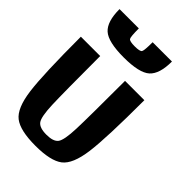

<svg xmlns="http://www.w3.org/2000/svg" viewBox="-347 -1394 1537 1537"><g transform="rotate(45 422.0 -625.0)"><path d="M500 -875H718.8Q718.8 -447.3 696.3 -278.3Q673.8 -109.4 602.5 -54.7Q531.2 0 359.4 0Q187.5 0 116.2 -54.7Q44.9 -109.4 22.5 -278.3Q0 -447.3 0 -875H218.8Q218.8 -460.9 223.6 -328.1Q228.5 -195.3 254.9 -160.2Q281.2 -125 359.4 -125Q437.5 -125 463.9 -160.2Q490.2 -195.3 495.1 -328.1Q500 -460.9 500 -875ZM62.5 -1250H281.2Q281.2 -1156.2 291 -1140.6Q300.8 -1125 359.4 -1125Q418 -1125 427.7 -1140.6Q437.5 -1156.2 437.5 -1250H656.2Q656.2 -1109.4 595.7 -1054.7Q535.2 -1000 359.4 -1000Q183.6 -1000 123 -1054.7Q62.5 -1109.4 62.5 -1250Z"/></g></svg>

Font: CraftyPE
Style: Regular
Weight: 400
Designer: Erek Butcher
Foundry: Haunted Coop
Version: Version 0.018;April 4, 2024;FontCreator 15.0.0.2962 64-bit